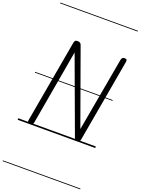

<svg xmlns="http://www.w3.org/2000/svg" viewBox="-290 -1340 1381 1887"><g transform="rotate(20 401.0 -397.0)"><path d="M124 0Q108 0 101.2 -8.2Q94.5 -16.5 96.5 -31L249.5 -895Q252.5 -912 259.2 -920.2Q266 -928.5 285.5 -928.5Q302.5 -928.5 312 -920.8Q321.5 -913 324.5 -903.5L605 -125L742.5 -895.5Q745 -911.5 752.8 -920Q760.5 -928.5 778.5 -928.5Q795.5 -928.5 799.5 -919.5Q803.5 -910.5 799.5 -891.5L647.5 -31Q645.5 -20 641.2 -10Q637 0 618.5 0Q605 0 597.2 -6.2Q589.5 -12.5 586 -21.5L294.5 -813L158 -34.5Q156 -22 150.2 -11Q144.5 0 124 0ZM124 0Q108 0 101.2 -8.2Q94.5 -16.5 96.5 -31L249.5 -895Q252.5 -912 259.2 -920.2Q266 -928.5 285.5 -928.5Q302.5 -928.5 312 -920.8Q321.5 -913 324.5 -903.5L605 -125L742.5 -895.5Q745 -911.5 752.8 -920Q760.5 -928.5 778.5 -928.5Q795.5 -928.5 799.5 -919.5Q803.5 -910.5 799.5 -891.5L647.5 -31Q645.5 -20 641.2 -10Q637 0 618.5 0Q605 0 597.2 -6.2Q589.5 -12.5 586 -21.5L294.5 -813L158 -34.5Q156 -22 150.2 -11Q144.5 0 124 0ZM-5 424.5H806.5V432.5H-5ZM-5 -16H806.5V0H-5ZM-5 -501.5H806.5V-493.5H-5ZM-5 -1226H806.5V-1218H-5Z"/></g></svg>

Font: Edu AU VIC WA NT Guides
Style: Regular
Weight: 400
Designer: Tina and Corey Anderson, Eben Sorkin, Mirko Velimirovic
Foundry: Google for Education
Version: Version 1.001